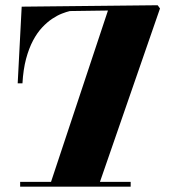

<svg xmlns="http://www.w3.org/2000/svg" viewBox="-20 -699 665 726"><path d="M56.2 -11.2H172.9L388.2 -659.2L244.1 -657.2Q231.4 -654.3 213.9 -647.5Q196.3 -640.6 177.2 -627.9Q158.2 -615.2 139.4 -595.2Q120.6 -575.2 105 -545.9Q89.4 -516.6 78.6 -476.6Q67.9 -436.5 64.9 -383.8H46.9L62 -673.8L576.2 -679.2L585 -667L357.9 -11.2H474.1V6.8H56.2Z"/></svg>

Font: Purple Purse
Style: Regular
Weight: 400
Designer: Astigmatic (AOETI)
Foundry: Astigmatic (AOETI)
Version: Version 1.000